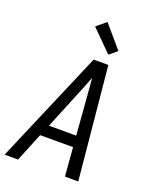

<svg xmlns="http://www.w3.org/2000/svg" viewBox="-175 -1080 951 1178"><g transform="rotate(20 300.0 -490.5)"><path d="M3 0 317 -735H413L484 0H397L382 -187H167L91 0ZM198 -260H376L358 -490Q355 -524 352.5 -558Q350 -592 347 -627Q334 -592 320 -558Q306 -524 292 -490ZM391 -794 256 -929 318 -981 442 -836Z"/></g></svg>

Font: Iosevka SS04 Extended
Style: Italic
Weight: 400
Width: 7
Italic angle: -9°
Monospace: yes
Designer: Belleve Invis
Foundry: Belleve Invis
Version: Version 19.0.0; ttfautohint (v1.8.4)